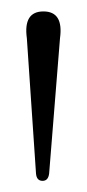

<svg xmlns="http://www.w3.org/2000/svg" viewBox="-20 -796 152 336"><path d="M54.5 -479.5Q44 -479.5 43 -492.5L27 -729Q20.5 -776 56 -776Q91.5 -776 85 -729L66 -492.5Q64.5 -479.5 54.5 -479.5Z"/></svg>

Font: Fraunces 144pt Soft Light
Style: Regular
Weight: 300
Version: Version 1.000;[0bf87f6ff]